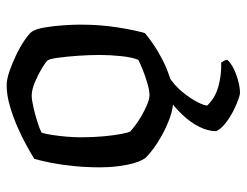

<svg xmlns="http://www.w3.org/2000/svg" viewBox="-102 -438 740 576"><g transform="rotate(-90 268.0 -150.0)"><path d="M257.8 0Q231.9 0 204.1 -9.9Q176.3 -19.9 151.2 -33.7Q126.2 -47.5 107.9 -61.4Q89.6 -75.4 83.2 -82.6Q69.8 -99.1 61.9 -137.4Q54 -175.7 54 -220.3Q54 -260.5 57.7 -297.3Q61.3 -334.2 67.3 -365.2Q73.3 -396.2 79.5 -417.2Q94 -426.2 119.2 -440.2Q144.5 -454.3 175.3 -467.7Q206.1 -481.1 238.7 -490.6Q271.3 -500 300.2 -500Q318 -500 342 -491.7Q366 -483.5 391 -471.5Q415.9 -459.5 434.8 -446.6Q453.7 -433.7 460.9 -424.5Q468.9 -413.1 473.5 -386.7Q478.1 -360.2 480.1 -330.4Q482.1 -300.6 482.1 -277.5Q482.1 -221.3 474.1 -169.3Q466.1 -117.3 456.7 -85.4Q444.5 -74.6 423.4 -60.2Q402.4 -45.7 375.5 -31.9Q348.7 -18.1 318.5 -9Q288.3 0 257.8 0ZM270.9 -71.5Q284.9 -71.5 307.3 -78.2Q329.6 -84.8 349.5 -92.9Q369.5 -101 376.5 -105.2Q384.2 -123.6 387.6 -156.6Q391.1 -189.6 391.1 -219.7Q391.1 -252.3 388.7 -285.9Q386.3 -319.5 382.9 -344.8Q379.5 -370 375.3 -376.3Q371.4 -382 352.6 -393.5Q333.8 -404.9 310.5 -414.9Q287.2 -424.9 268.8 -424.9Q256.9 -424.9 234.5 -419.8Q212 -414.8 190.4 -407.8Q168.7 -400.9 158.2 -395.4Q154.5 -385 151.3 -364.5Q148.1 -344.1 146.1 -321Q144.1 -297.9 144.1 -277.3Q144.1 -241.7 147 -210.1Q149.9 -178.5 154 -156.8Q158.1 -135.1 161.8 -129Q165.7 -125.1 178.4 -115.4Q191 -105.6 207.7 -95.9Q224.4 -86.1 241.6 -78.8Q258.8 -71.5 270.9 -71.5ZM277.4 200Q271.9 200 256.2 194.5Q240.5 189 221.4 179Q202.2 169 185.8 156Q169.5 143 162.5 129Q162.5 103.6 175.7 77.5Q188.9 51.4 211.3 27.7Q233.6 4 259.3 -14L327.9 -14.8Q299.7 3 280 27.3Q260.3 51.7 249.9 72.1Q239.4 92.6 239.4 101.6Q261.7 125.4 296.4 135.1Q331.2 144.7 368.4 143.6Q370.4 146.4 373.4 151.7Q376.4 157 376.4 162Q362.4 178 331.4 189Q300.4 200 277.4 200Z"/></g></svg>

Font: Texturina Medium
Style: Regular
Weight: 500
Designer: Guillermo Torres Carreño
Foundry: Omnibus-Type
Version: Version 1.003